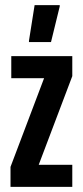

<svg xmlns="http://www.w3.org/2000/svg" viewBox="-20 -729 323 749"><path d="M21 0V-78L152 -424H24V-510H262V-432L131 -86H262V0ZM93 -565V-570L115 -709H213V-704L179 -565Z"/></svg>

Font: Saira Ultra Condensed
Style: Bold
Weight: 700
Width: 1
Designer: Hector Gatti with collaboration of the Omnibus-Type team
Foundry: Omnibus-Type
Version: Version 1.001; ttfautohint (v1.8)